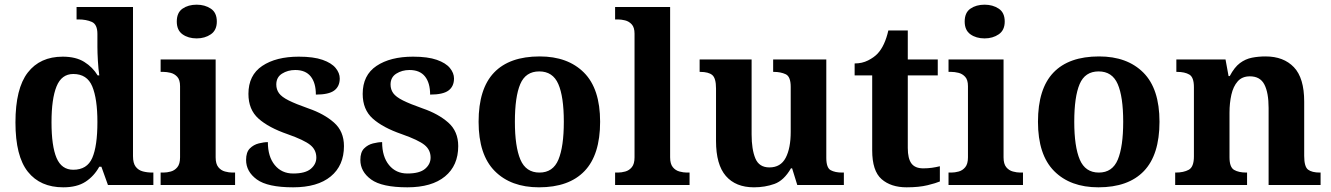

<svg xmlns="http://www.w3.org/2000/svg" viewBox="-20 -790 5686 820"><path d="M250 10Q152 10 99 -56.5Q46 -123 46 -267Q46 -412 98.5 -480Q151 -548 248 -548Q304 -548 340 -525.5Q376 -503 397 -468H404Q400 -496 398 -531Q396 -566 396 -590V-645Q396 -686 372 -696.5Q348 -707 315 -707H307V-760H548V-123Q548 -93 559.5 -78Q571 -63 590 -58Q609 -53 631 -53H635V0H441L413 -78H404Q382 -38 345.5 -14Q309 10 250 10ZM293 -65Q352 -65 374 -115.5Q396 -166 396 -269Q396 -368 374 -421Q352 -474 293 -474Q243 -474 221.5 -421Q200 -368 200 -268Q200 -166 221.5 -115.5Q243 -65 293 -65Z M820 -626Q784 -626 759.5 -643.5Q735 -661 735 -698Q735 -736 759.5 -753Q784 -770 820 -770Q855 -770 880.5 -753Q906 -736 906 -698Q906 -661 880.5 -643.5Q855 -626 820 -626ZM666 0V-53H678Q693 -53 709.5 -57.5Q726 -62 737.5 -76Q749 -90 749 -118V-422Q749 -449 737 -462Q725 -475 708.5 -479Q692 -483 678 -483H666V-536H901V-118Q901 -90 912.5 -76Q924 -62 941 -57.5Q958 -53 972 -53H984V0Z M1232 10Q1123 10 1077 -23.5Q1031 -57 1031 -107Q1031 -140 1047 -156Q1063 -172 1085 -177.5Q1107 -183 1124 -183Q1124 -121 1153.5 -85Q1183 -49 1232 -49Q1284 -49 1307.5 -69Q1331 -89 1331 -117Q1331 -150 1305 -171Q1279 -192 1208 -217Q1127 -245 1084 -283.5Q1041 -322 1041 -389Q1041 -469 1100 -508.5Q1159 -548 1256 -548Q1319 -548 1357.5 -534.5Q1396 -521 1413.5 -499.5Q1431 -478 1431 -455Q1431 -421 1407.5 -403.5Q1384 -386 1329 -386Q1329 -436 1307 -463.5Q1285 -491 1241 -491Q1209 -491 1184.5 -475.5Q1160 -460 1160 -429Q1160 -408 1171.5 -392Q1183 -376 1213 -361Q1243 -346 1297 -327Q1364 -304 1406.5 -266.5Q1449 -229 1449 -166Q1449 -83 1392.5 -36.5Q1336 10 1232 10Z M1720 10Q1611 10 1565 -23.5Q1519 -57 1519 -107Q1519 -140 1535 -156Q1551 -172 1573 -177.5Q1595 -183 1612 -183Q1612 -121 1641.5 -85Q1671 -49 1720 -49Q1772 -49 1795.5 -69Q1819 -89 1819 -117Q1819 -150 1793 -171Q1767 -192 1696 -217Q1615 -245 1572 -283.5Q1529 -322 1529 -389Q1529 -469 1588 -508.5Q1647 -548 1744 -548Q1807 -548 1845.5 -534.5Q1884 -521 1901.5 -499.5Q1919 -478 1919 -455Q1919 -421 1895.5 -403.5Q1872 -386 1817 -386Q1817 -436 1795 -463.5Q1773 -491 1729 -491Q1697 -491 1672.5 -475.5Q1648 -460 1648 -429Q1648 -408 1659.5 -392Q1671 -376 1701 -361Q1731 -346 1785 -327Q1852 -304 1894.5 -266.5Q1937 -229 1937 -166Q1937 -83 1880.5 -36.5Q1824 10 1720 10Z M2282 10Q2162 10 2093 -59.5Q2024 -129 2024 -270Q2024 -411 2090 -480Q2156 -549 2285 -549Q2405 -549 2474 -480Q2543 -411 2543 -270Q2543 -129 2476.5 -59.5Q2410 10 2282 10ZM2284 -53Q2342 -53 2365 -108.5Q2388 -164 2388 -270Q2388 -377 2364.5 -431Q2341 -485 2283 -485Q2225 -485 2202 -431Q2179 -377 2179 -270Q2179 -164 2202.5 -108.5Q2226 -53 2284 -53Z M2607 0V-53H2619Q2634 -53 2650.5 -57.5Q2667 -62 2678.5 -76Q2690 -90 2690 -118V-646Q2690 -673 2678 -686Q2666 -699 2649.5 -703Q2633 -707 2619 -707H2607V-760H2842V-118Q2842 -90 2853.5 -76Q2865 -62 2882 -57.5Q2899 -53 2913 -53H2925V0Z M3200 10Q3122 10 3080 -38.5Q3038 -87 3038 -188V-412Q3038 -456 3022 -469.5Q3006 -483 2970 -483H2968V-536H3190V-216Q3190 -152 3206 -113.5Q3222 -75 3266 -75Q3314 -75 3335.5 -116Q3357 -157 3357 -227V-419Q3357 -463 3335.5 -473Q3314 -483 3285 -483H3282V-536H3509V-116Q3509 -73 3528 -63Q3547 -53 3576 -53H3584V0H3385L3363 -71H3358Q3328 -19 3287.5 -4.5Q3247 10 3200 10Z M3852 10Q3785 10 3745 -25Q3705 -60 3705 -148V-468H3630V-519Q3662 -519 3687.5 -532Q3713 -545 3728 -561Q3759 -594 3774 -660H3857V-536H3985V-468H3857V-158Q3857 -113 3872.5 -92Q3888 -71 3923 -71Q3943 -71 3960.5 -73.5Q3978 -76 3994 -80V-15Q3978 -8 3941.5 1Q3905 10 3852 10Z M4185 -626Q4149 -626 4124.5 -643.5Q4100 -661 4100 -698Q4100 -736 4124.5 -753Q4149 -770 4185 -770Q4220 -770 4245.5 -753Q4271 -736 4271 -698Q4271 -661 4245.5 -643.5Q4220 -626 4185 -626ZM4031 0V-53H4043Q4058 -53 4074.5 -57.5Q4091 -62 4102.5 -76Q4114 -90 4114 -118V-422Q4114 -449 4102 -462Q4090 -475 4073.5 -479Q4057 -483 4043 -483H4031V-536H4266V-118Q4266 -90 4277.5 -76Q4289 -62 4306 -57.5Q4323 -53 4337 -53H4349V0Z M4671 10Q4551 10 4482 -59.5Q4413 -129 4413 -270Q4413 -411 4479 -480Q4545 -549 4674 -549Q4794 -549 4863 -480Q4932 -411 4932 -270Q4932 -129 4865.5 -59.5Q4799 10 4671 10ZM4673 -53Q4731 -53 4754 -108.5Q4777 -164 4777 -270Q4777 -377 4753.5 -431Q4730 -485 4672 -485Q4614 -485 4591 -431Q4568 -377 4568 -270Q4568 -164 4591.5 -108.5Q4615 -53 4673 -53Z M4999 0V-53H5001Q5035 -53 5057 -65Q5079 -77 5079 -122V-418Q5079 -460 5059.5 -471.5Q5040 -483 5007 -483H5004V-536H5214L5227 -465H5232Q5252 -503 5275.5 -520.5Q5299 -538 5326.5 -543.5Q5354 -549 5385 -549Q5462 -549 5506 -503Q5550 -457 5550 -356V-124Q5550 -78 5566.5 -65.5Q5583 -53 5617 -53H5620V0H5398V-329Q5398 -394 5380 -429Q5362 -464 5318 -464Q5285 -464 5266 -442.5Q5247 -421 5239 -385.5Q5231 -350 5231 -309V-118Q5231 -76 5250.5 -64.5Q5270 -53 5303 -53H5306V0Z"/></svg>

Font: Noto Serif Thai
Style: Bold
Weight: 700
Designer: Monotype Design Team
Foundry: Monotype Imaging Inc.
Version: Version 2.002; ttfautohint (v1.8.4.7-5d5b)